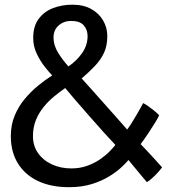

<svg xmlns="http://www.w3.org/2000/svg" viewBox="-20 -730 738 798"><path d="M267 48Q192.5 48 138.2 22.5Q84 -3 54.5 -50.8Q25 -98.5 25 -164.5Q25 -211 41 -249.5Q57 -288 83 -319Q109 -350 139 -374.5Q169 -399 197 -416.5Q185.5 -428 166.8 -451.5Q148 -475 133 -506.2Q118 -537.5 118 -572Q118 -621.5 141 -652Q164 -682.5 201 -696.5Q238 -710.5 280.5 -710.5Q327.5 -710.5 359.8 -692.2Q392 -674 409 -644.2Q426 -614.5 426 -580Q426 -541 412.8 -511.8Q399.5 -482.5 375.5 -457Q351.5 -431.5 319.5 -404Q335.5 -386.5 359.2 -359.8Q383 -333 410 -302.8Q437 -272.5 463 -243.2Q489 -214 508.5 -191.5Q515.5 -200.5 525.8 -216.5Q536 -232.5 546.2 -250.2Q556.5 -268 564.5 -282.2Q572.5 -296.5 575 -301.5Q584.5 -297 596.8 -288.2Q609 -279.5 621 -269.8Q633 -260 641.5 -251Q638 -242 625 -220.8Q612 -199.5 595.5 -174.8Q579 -150 564.5 -131Q578 -117.5 593.8 -100.2Q609.5 -83 625.5 -65.8Q641.5 -48.5 653.5 -34.5Q647 -25 635.5 -12.5Q624 0 611.8 11Q599.5 22 590.5 27Q580.5 15.5 565.8 -2.2Q551 -20 536.8 -37.2Q522.5 -54.5 514 -65Q505.5 -54.5 486 -36Q466.5 -17.5 435.5 2Q404.5 21.5 362.2 34.8Q320 48 267 48ZM276.5 -30Q313.5 -30 344.2 -41.5Q375 -53 398.2 -69.5Q421.5 -86 437 -102.2Q452.5 -118.5 459.5 -127.5Q438.5 -149.5 409.8 -181.5Q381 -213.5 350.8 -248Q320.5 -282.5 294 -313.2Q267.5 -344 251 -364Q228.5 -348.5 205 -329.2Q181.5 -310 161.5 -285.5Q141.5 -261 129.2 -231Q117 -201 117 -164Q117 -123.5 138.5 -93.2Q160 -63 196.2 -46.5Q232.5 -30 276.5 -30ZM264.5 -454Q297.5 -476 320.8 -508.8Q344 -541.5 344 -580Q344 -606 328.2 -624.5Q312.5 -643 275.5 -643Q245 -643 223.8 -624.2Q202.5 -605.5 202.5 -574.5Q202.5 -540.5 222.8 -508.8Q243 -477 264.5 -454Z"/></svg>

Font: Grandstander Thin
Style: Regular
Weight: 400
Version: Version 1.200